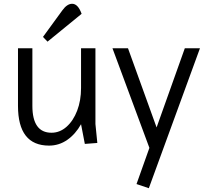

<svg xmlns="http://www.w3.org/2000/svg" viewBox="-20 -755 1084 1014"><path d="M239 14Q75 14 75 -196V-500H151V-196Q151 -54 252 -54Q296 -54 331.5 -85.5Q367 -117 387.5 -170.5Q408 -224 408 -290V-500H484V-100L494 0L428 5L408 -99Q379 -47 335.5 -16.5Q292 14 239 14ZM231 -535 207 -560 309 -700Q334 -735 361 -735Q392 -735 411 -682Z M766 239 701 217 769 26 574 -500H656L807 -82L956 -500H1036Z"/></svg>

Font: Imprima
Style: Regular
Weight: 400
Designer: Eduardo Tunni
Foundry: Eduardo Tunni
Version: Version 1.002; ttfautohint (v1.8.4.7-5d5b);gftools[0.9.23]